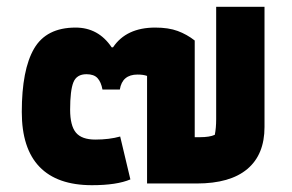

<svg xmlns="http://www.w3.org/2000/svg" viewBox="-20 -539 857 564"><path d="M44 -210Q44 -334 80 -396Q116 -458 202 -458Q269 -458 308 -400H312Q351 -458 436 -458Q475 -458 502 -448Q529 -438 552 -420V-136H567Q596 -136 611 -143Q615 -163 615 -189V-519H757V-166Q757 -85 706.5 -42.5Q656 0 558 0H412V-316Q401 -320 384 -320Q339 -320 332 -276H281Q277 -298 266.5 -309.5Q256 -321 234 -321Q205 -321 195.5 -297Q186 -273 186 -217Q186 -170 203 -149.5Q220 -129 260 -129Q301 -129 333 -138L363 -12Q323 5 250 5Q148 5 96 -49Q44 -103 44 -210Z"/></svg>

Font: Athiti
Style: Bold
Weight: 700
Designer: CadsonDemak Team
Foundry: CadsonDemak
Version: Version 1.033